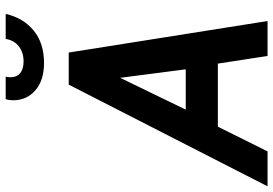

<svg xmlns="http://www.w3.org/2000/svg" viewBox="-204 -799 962 676"><g transform="rotate(-90 277.0 -461.0)"><path d="M317 -700H430L541 0H418L391 -175H169L82 0H-41ZM371 -288 341 -519 229 -288ZM262 -895Q262 -911 266 -922H345Q343 -912 343 -906Q343 -883 357.5 -871Q372 -859 399 -859Q430 -859 451.5 -875.5Q473 -892 478 -922H566Q552 -860 507.5 -823.5Q463 -787 393 -787Q332 -787 297 -817.5Q262 -848 262 -895Z"/></g></svg>

Font: Cabin SemiBold
Style: Italic
Weight: 600
Italic angle: -7°
Designer: Pablo Impallari
Foundry: Pablo Impallari. http://www.impallari.com Igino Marini. http://www.ikern.com
Version: Version 2.200